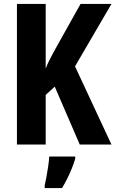

<svg xmlns="http://www.w3.org/2000/svg" viewBox="-20 -734 586 975"><path d="M546 0H385L258 -294L212 -252V0H66V-714H212V-386Q219 -405 230.5 -428Q242 -451 257 -478L389 -714H546L361 -397ZM362 72Q355 96 344.5 122Q334 148 321.5 173Q309 198 295 221H207V208Q211 190 216 163.5Q221 137 225 109Q229 81 230 61H362Z"/></svg>

Font: Noto Sans Display Condensed
Style: Bold
Weight: 700
Width: 3
Designer: Monotype Design Team
Foundry: Monotype Imaging Inc.
Version: Version 2.003